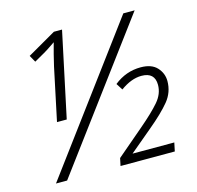

<svg xmlns="http://www.w3.org/2000/svg" viewBox="-104 -824 957 933"><g transform="rotate(-15 374.0 -357.5)"><path d="M65 0 595 -714H652L121 0ZM147 -287H196L287 -715H246L102 -632L121 -598L172 -627Q191 -638 204.5 -647.5Q218 -657 232 -666Q225 -641 217 -610Q209 -579 203 -552ZM390 -1H663L672 -44H462L574 -138Q645 -197 681 -241Q717 -285 717 -341Q717 -380 690 -409.5Q663 -439 608 -439Q534 -439 474 -391L495 -358Q550 -398 601 -398Q668 -398 668 -335Q668 -290 634.5 -251Q601 -212 534 -155L398 -39Z"/></g></svg>

Font: Noto Sans UI Light
Style: Italic
Weight: 300
Italic angle: -12°
Designer: Monotype Design Team
Foundry: Monotype Imaging Inc.
Version: Version 1.901